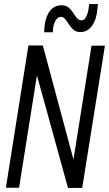

<svg xmlns="http://www.w3.org/2000/svg" viewBox="-20 -925 537 946"><path d="M9 0 120 -701H191L342 -139L431 -700H497L385 1H315L162 -554L74 0ZM197 -766Q198 -772 198 -776.5Q198 -781 199 -792Q204 -842 225.5 -870.5Q247 -899 283 -899Q304 -899 317.5 -888Q331 -877 340 -862.5Q349 -848 358.5 -836.5Q368 -825 381 -825Q394 -825 401.5 -837Q409 -849 413 -865Q417 -881 418 -894Q418 -896 418.5 -899.5Q419 -903 419 -905H462Q462 -896 460 -882Q456 -829 433.5 -798Q411 -767 376 -767Q355 -767 342 -778.5Q329 -790 319.5 -805Q310 -820 301 -831Q292 -842 280 -842Q264 -842 253 -822.5Q242 -803 241 -776Q240 -769 240.5 -768Q241 -767 241 -766Z"/></svg>

Font: Georama SemiCondensed
Style: Italic
Weight: 400
Width: 4
Italic angle: -9°
Designer: Jean-Baptiste Levee
Foundry: Production Type
Version: Version 1.000